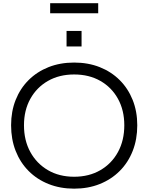

<svg xmlns="http://www.w3.org/2000/svg" viewBox="-20 -1146 909 1177"><path d="M434.5 10.5Q349 10.5 278 -17.8Q207 -46 155.5 -97.8Q104 -149.5 76 -220.8Q48 -292 48 -378Q48 -463 76 -533.5Q104 -604 155.5 -655.2Q207 -706.5 277.8 -734.5Q348.5 -762.5 434.5 -762.5Q520.5 -762.5 591.2 -734.5Q662 -706.5 713.5 -655.2Q765 -604 793.2 -533.5Q821.5 -463 821.5 -378Q821.5 -292 793.5 -220.8Q765.5 -149.5 713.8 -97.8Q662 -46 591.2 -17.8Q520.5 10.5 434.5 10.5ZM434.5 -62.5Q526 -62.5 595.2 -102.8Q664.5 -143 703.2 -214Q742 -285 742 -378Q742 -470 703.2 -540.2Q664.5 -610.5 595.2 -650Q526 -689.5 434.5 -689.5Q343.5 -689.5 274.2 -650Q205 -610.5 166 -540.2Q127 -470 127 -378Q127 -285 166 -214Q205 -143 274 -102.8Q343 -62.5 434.5 -62.5ZM388 -956.5H480V-861H388ZM582 -1126.5V-1064.5H287.5V-1126.5Z"/></svg>

Font: Hepta Slab
Style: Regular
Weight: 400
Designer: Michael LaGattuta
Foundry: Michael LaGattuta
Version: Version 1.100